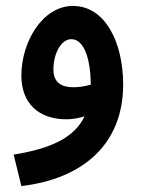

<svg xmlns="http://www.w3.org/2000/svg" viewBox="-20 -397 477 647"><path d="M52 230C263 205 395 86 395 -112C395 -255 334 -377 226 -377C124 -377 52 -257 52 -142C52 -51 108 5 204 5C225 5 246 1 265 -5C230 68 150 104 26 124ZM160 -163C160 -218 187 -265 220 -265C264 -265 285 -198 286 -112C267 -106 246 -103 227 -103C187 -103 160 -119 160 -163Z"/></svg>

Font: Noto Sans Arabic UI Cn SmBd
Style: Regular
Weight: 600
Width: 3
Designer: Monotype Design Team, Nadine Chahine and Nizar Qandah
Foundry: Monotype Imaging Inc.
Version: Version 2.010